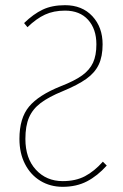

<svg xmlns="http://www.w3.org/2000/svg" viewBox="-20 -711 475 741"><path d="M376 -540Q376 -493 361 -461.5Q346 -430 313 -406.5Q280 -383 222 -359Q168 -337 137 -313.5Q106 -290 92 -257.5Q78 -225 78 -175Q78 -100 118.5 -56Q159 -12 222 -12Q272 -12 308 -31Q344 -50 377 -87L392 -72Q356 -32 315.5 -11Q275 10 222 10Q174 10 136 -13Q98 -36 76.5 -78Q55 -120 55 -175Q55 -255 92 -299.5Q129 -344 214 -378Q268 -399 297 -420Q326 -441 339 -469Q352 -497 352 -540Q352 -599 320 -634.5Q288 -670 231 -670Q187 -670 153.5 -654.5Q120 -639 86 -606L73 -622Q109 -657 145 -674Q181 -691 231 -691Q297 -691 336.5 -648.5Q376 -606 376 -540Z"/></svg>

Font: Fira Sans Extra Condensed Thin
Style: Regular
Weight: 250
Width: 1
Designer: Carrois Corporate & Edenspiekermann AG
Foundry: Carrois Corporate GbR & Edenspiekermann AG
Version: Version 4.203